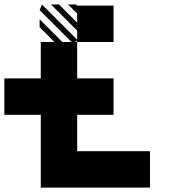

<svg xmlns="http://www.w3.org/2000/svg" viewBox="-20 -859 873 879"><path d="M666.7 0H166.7V-333.3H0V-500H166.7V-666.7H229.2L161.5 -734.4V-770.8L265.6 -666.7H307.3L161.5 -812.5L171.9 -838.5L333.3 -677.1V-718.8L213.5 -838.5H250L333.3 -755.2V-796.9L291.7 -838.5H328.1L333.3 -833.3H500V-666.7H333.3V-500H500V-333.3H333.3V-166.7H666.7ZM322.9 -666.7H333.3V-671.9Z"/></svg>

Font: 0xA000-Monochrome
Style: Monochrome
Weight: 400
Version: Version 0.1